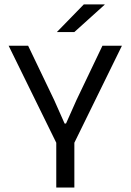

<svg xmlns="http://www.w3.org/2000/svg" viewBox="-20 -845 588 865"><path d="M310.1 -191.9H238.4L18.9 -639H106.7L223.9 -394.6L271.1 -288.4H277.4L324.7 -394.6L441.5 -639H529.3ZM315 0H233.5V-269.6H315ZM236.9 -701.3 357.5 -825.1H451.4V-823.7L314.7 -700.4H236.9Z"/></svg>

Font: Anek Kannada Medium
Style: Regular
Weight: 500
Designer: Vaishnavi Murthy, Maithili Shingre (Kannada) & Yesha Goshar (Latin)
Foundry: Ek Type
Version: Version 1.003